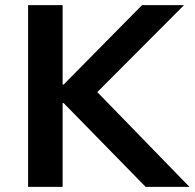

<svg xmlns="http://www.w3.org/2000/svg" viewBox="-20 -725 755 745"><path d="M89 0V-705H223V-397H227L531 -705H694L322 -332L330 -396L715 0H545L227 -325H223V0Z"/></svg>

Font: Nunito Sans 9pt
Style: Bold
Weight: 700
Version: Version 3.101;gftools[0.9.27]